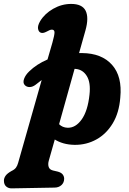

<svg xmlns="http://www.w3.org/2000/svg" viewBox="-108 -746 675 1004"><path d="M79 -303.5Q63 -291 47.2 -290.8Q31.5 -290.5 21.5 -301Q10.5 -313 17.8 -333.5Q25 -354 45 -373Q83.5 -410.5 140.5 -435L166 -523Q177.5 -564 177 -577.5Q176.5 -591 163 -591Q153.5 -591 135.5 -580.5Q116.5 -570.5 105.5 -575Q94 -579 91 -595.2Q88 -611.5 102 -635.5Q125.5 -674.5 170 -700Q214.5 -725.5 264 -725.5Q322 -725.5 339.8 -689.8Q357.5 -654 339 -587.5L305.5 -468.5Q313.5 -468.5 321.5 -468.5Q424 -467.5 478 -406.8Q532 -346 521 -235.5Q515 -156.5 481.5 -101Q448 -45.5 396 -16.8Q344 12 282.5 11.5Q250.5 11 224.2 3.5Q198 -4 178.5 -16.5L147 94.5Q142 112.5 146.5 126.8Q151 141 169 145.5L194.5 151.5Q212.5 156.5 220 166.5Q227.5 176.5 227.5 188.5Q227.5 209 213.2 222Q199 235 176.5 235L-48 239Q-64.5 239 -76 228.8Q-87.5 218.5 -87.5 198.5Q-87.5 185.5 -78.8 173Q-70 160.5 -47.5 148Q-31.5 140.5 -24.2 130.2Q-17 120 -13 105L110 -327.5Q94.5 -316.5 79 -303.5ZM245 -78Q287 -76.5 319 -121.2Q351 -166 360 -251Q367 -314 346.2 -348Q325.5 -382 288.5 -385.5Q285 -386 282 -386L201 -96.5Q218.5 -79 245 -78Z"/></svg>

Font: Fraunces 72pt SuperSoft
Style: Bold Italic
Weight: 700
Italic angle: -16°
Version: Version 1.000;[0bf87f6ff]